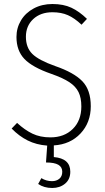

<svg xmlns="http://www.w3.org/2000/svg" viewBox="-20 -714 524 956"><path d="M248 10V68Q330 75 330 141Q330 179 304 200.5Q278 222 240 222Q199 222 170 202L186 173Q210 188 239 188Q261 188 275.5 176Q290 164 290 141Q290 118 270.5 106.5Q251 95 209 95L215 11Q161 7 118 -14.5Q75 -36 38 -74L65 -102Q103 -67 141.5 -48.5Q180 -30 231 -30Q300 -30 342.5 -72Q385 -114 385 -184Q385 -227 371 -255.5Q357 -284 325 -305Q293 -326 236 -346Q141 -379 101.5 -420.5Q62 -462 62 -530Q62 -575 84.5 -612.5Q107 -650 148 -672Q189 -694 241 -694Q296 -694 335.5 -675.5Q375 -657 413 -620L386 -591Q351 -624 318 -638.5Q285 -653 241 -653Q182 -653 145.5 -619Q109 -585 109 -531Q109 -477 141 -445.5Q173 -414 255 -385Q348 -353 390 -309.5Q432 -266 432 -185Q432 -104 381 -49.5Q330 5 248 10Z"/></svg>

Font: Fira Sans Condensed ExtraLight
Style: Regular
Weight: 275
Width: 3
Designer: Carrois Corporate & Edenspiekermann AG
Foundry: Carrois Corporate GbR & Edenspiekermann AG
Version: Version 4.203